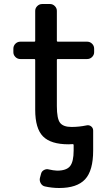

<svg xmlns="http://www.w3.org/2000/svg" viewBox="-20 -734 559 961"><path d="M446.3 -69.3V-35.2V19.5Q446.3 120.1 405.8 163.6Q365.2 207 276.4 207Q240.2 207 205.1 199.2Q191.4 196.3 184.1 183.6Q176.8 170.9 179.7 157.2L185.5 135.7Q188.5 123 200.7 116.7Q212.9 110.4 225.6 114.3Q246.1 119.1 265.6 120.1Q312.5 120.1 330.6 97.7Q348.6 75.2 348.6 19.5V-7.8Q348.6 -12.7 344.7 -12.7Q336.9 -11.7 323.2 -11.7Q234.4 -11.7 195.3 -51.3Q156.2 -90.8 156.2 -184.6V-433.6Q156.2 -438.5 152.3 -438.5H82Q67.4 -438.5 57.1 -448.7Q46.9 -459 46.9 -472.7V-490.2Q46.9 -504.9 57.1 -515.1Q67.4 -525.4 82 -525.4H152.3Q156.2 -525.4 156.2 -529.3V-679.7Q156.2 -693.4 166.5 -703.6Q176.8 -713.9 191.4 -713.9H230.5Q244.1 -713.9 254.4 -703.6Q264.6 -693.4 264.6 -679.7V-529.3Q264.6 -525.4 269.5 -525.4H416Q430.7 -525.4 440.9 -515.1Q451.2 -504.9 451.2 -490.2V-472.7Q451.2 -459 440.9 -448.7Q430.7 -438.5 416 -438.5H269.5Q264.6 -438.5 264.6 -433.6V-203.1Q264.6 -139.6 280.8 -119.1Q296.9 -98.6 337.9 -98.6Q376 -98.6 413.1 -106.4Q425.8 -109.4 436 -101.6Q446.3 -93.8 446.3 -80.1Z"/></svg>

Font: Gen Jyuu GothicL Medium
Style: Regular
Weight: 500
Designer: [Source Han Sans]
Ryoko NISHIZUKA  (kana & ideographs); Paul D. Hunt (Latin, Greek & Cyrillic); Wenlong ZHANG  (bopomofo
Version: Version 1.002.20150607